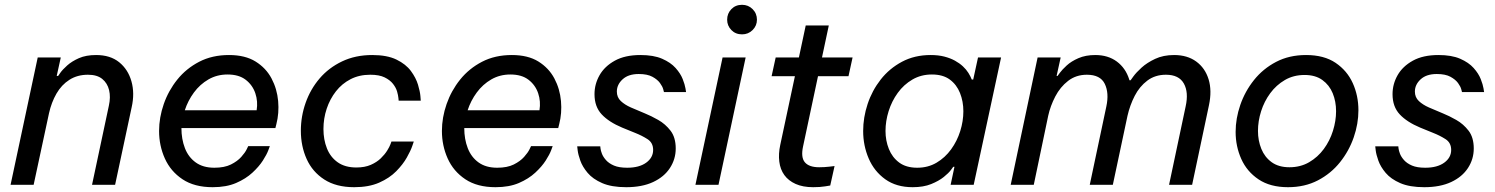

<svg xmlns="http://www.w3.org/2000/svg" viewBox="-20 -769 6221 799"><path d="M120 0H24L137 -530H233L216 -453H222Q222 -453 231 -466Q240 -479 259.5 -496.5Q279 -514 308.5 -527Q338 -540 380 -540Q439 -540 476 -510Q513 -480 527 -430.5Q541 -381 528 -323L459 0H363L433 -329Q441 -365 434 -394Q427 -423 405.5 -440.5Q384 -458 346 -458Q302 -458 269 -437Q236 -416 215 -379.5Q194 -343 184 -298Z M865 10Q789 10 739.5 -23Q690 -56 666 -109.5Q642 -163 642 -224Q642 -280 661.5 -336Q681 -392 718 -438Q755 -484 809 -512Q863 -540 933 -540Q1000 -540 1043.5 -513Q1087 -486 1110 -442.5Q1133 -399 1137.5 -348.5Q1142 -298 1130 -252L1126 -236H735Q735 -190 749.5 -152.5Q764 -115 794.5 -93Q825 -71 872 -71Q914 -71 941 -84.5Q968 -98 984 -116Q1000 -134 1006.5 -147.5Q1013 -161 1013 -161H1103Q1103 -161 1096.5 -143.5Q1090 -126 1074 -101Q1058 -76 1030.5 -50.5Q1003 -25 962.5 -7.5Q922 10 865 10ZM749 -310H1048Q1054 -347 1042.5 -381Q1031 -415 1002.5 -437Q974 -459 927 -459Q883 -459 847.5 -438.5Q812 -418 787 -384Q762 -350 749 -310Z M1454 10Q1379 10 1329.5 -22Q1280 -54 1256 -107.5Q1232 -161 1232 -225Q1232 -285 1252 -341.5Q1272 -398 1310 -442.5Q1348 -487 1403.5 -513.5Q1459 -540 1529 -540Q1591 -540 1630 -521Q1669 -502 1690 -473.5Q1711 -445 1719.5 -416.5Q1728 -388 1729.5 -369Q1731 -350 1731 -350H1639Q1639 -350 1638 -361Q1637 -372 1632.5 -388Q1628 -404 1615.5 -420Q1603 -436 1580.5 -447Q1558 -458 1521 -458Q1475 -458 1439 -439.5Q1403 -421 1378 -389Q1353 -357 1339.5 -316.5Q1326 -276 1326 -232Q1326 -188 1340.5 -151.5Q1355 -115 1385.5 -93.5Q1416 -72 1463 -72Q1498 -72 1523 -83Q1548 -94 1564.5 -110Q1581 -126 1591 -142Q1601 -158 1605 -169Q1609 -180 1609 -180H1702Q1702 -180 1695.5 -161Q1689 -142 1673 -113.5Q1657 -85 1629 -56.5Q1601 -28 1558 -9Q1515 10 1454 10Z M2042 10Q1966 10 1916.5 -23Q1867 -56 1843 -109.5Q1819 -163 1819 -224Q1819 -280 1838.5 -336Q1858 -392 1895 -438Q1932 -484 1986 -512Q2040 -540 2110 -540Q2177 -540 2220.5 -513Q2264 -486 2287 -442.5Q2310 -399 2314.5 -348.5Q2319 -298 2307 -252L2303 -236H1912Q1912 -190 1926.5 -152.5Q1941 -115 1971.5 -93Q2002 -71 2049 -71Q2091 -71 2118 -84.5Q2145 -98 2161 -116Q2177 -134 2183.5 -147.5Q2190 -161 2190 -161H2280Q2280 -161 2273.5 -143.5Q2267 -126 2251 -101Q2235 -76 2207.5 -50.5Q2180 -25 2139.5 -7.5Q2099 10 2042 10ZM1926 -310H2225Q2231 -347 2219.5 -381Q2208 -415 2179.5 -437Q2151 -459 2104 -459Q2060 -459 2024.5 -438.5Q1989 -418 1964 -384Q1939 -350 1926 -310Z M2586 10Q2525 10 2486 -7Q2447 -24 2425.5 -49.5Q2404 -75 2395 -100.5Q2386 -126 2384 -143Q2382 -160 2382 -160H2478Q2478 -160 2479 -151Q2480 -142 2485 -129Q2490 -116 2502 -102.5Q2514 -89 2535 -80Q2556 -71 2590 -71Q2640 -71 2669 -92Q2698 -113 2698 -145Q2698 -175 2674.5 -190Q2651 -205 2623 -216L2569 -238Q2514 -261 2484 -293Q2454 -325 2454 -377Q2454 -419 2475 -456Q2496 -493 2538.5 -516.5Q2581 -540 2645 -540Q2700 -540 2735.5 -524.5Q2771 -509 2791.5 -486Q2812 -463 2821 -440Q2830 -417 2832.5 -401.5Q2835 -386 2835 -386H2743Q2743 -386 2740 -397.5Q2737 -409 2726.5 -423.5Q2716 -438 2695 -449.5Q2674 -461 2638 -461Q2595 -461 2571 -439Q2547 -417 2547 -388Q2547 -364 2563.5 -348.5Q2580 -333 2605 -322L2664 -297Q2689 -287 2719 -270Q2749 -253 2770.5 -225Q2792 -197 2792 -151Q2792 -107 2768 -70Q2744 -33 2698 -11.5Q2652 10 2586 10Z M2970 0H2874L2987 -530H3083ZM3068 -626Q3041 -626 3023.5 -644Q3006 -662 3006 -687Q3006 -713 3023.5 -731Q3041 -749 3068 -749Q3094 -749 3112 -731Q3130 -713 3130 -687Q3130 -662 3112 -644Q3094 -626 3068 -626Z M3364 10Q3321 10 3291 -3.5Q3261 -17 3244 -40.5Q3227 -64 3223 -96.5Q3219 -129 3227 -166L3333 -663H3429L3322 -160Q3312 -114 3329.5 -93.5Q3347 -73 3389 -73Q3411 -73 3432 -75.5Q3453 -78 3453 -78L3435 3Q3435 3 3414 6.5Q3393 10 3364 10ZM3511 -452H3191L3208 -530H3528Z M3853 -540Q3885 -540 3910 -533.5Q3935 -527 3954 -516.5Q3973 -506 3987 -493Q4001 -480 4010 -465.5Q4019 -451 4024 -438H4030L4050 -530H4146L4032 0H3936L3952 -75H3947Q3947 -75 3937.5 -62Q3928 -49 3907.5 -32.5Q3887 -16 3855 -3Q3823 10 3778 10Q3710 10 3664 -23Q3618 -56 3595 -109.5Q3572 -163 3572 -224Q3572 -280 3590.5 -336Q3609 -392 3645 -438Q3681 -484 3733.5 -512Q3786 -540 3853 -540ZM3858 -459Q3813 -459 3777 -438Q3741 -417 3716 -382.5Q3691 -348 3678 -306.5Q3665 -265 3665 -224Q3665 -184 3679 -149Q3693 -114 3722 -92.5Q3751 -71 3797 -71Q3842 -71 3877.5 -92Q3913 -113 3938 -147.5Q3963 -182 3976 -223.5Q3989 -265 3989 -306Q3989 -347 3975 -382Q3961 -417 3932.5 -438Q3904 -459 3858 -459Z M4282 0H4186L4298 -530H4394L4377 -453H4381Q4381 -453 4390.5 -466Q4400 -479 4419 -496.5Q4438 -514 4468 -527Q4498 -540 4538 -540Q4591 -540 4627.5 -513Q4664 -486 4679 -439Q4694 -392 4681 -331L4611 0H4515L4584 -326Q4596 -382 4577.5 -420Q4559 -458 4503 -458Q4458 -458 4425 -432.5Q4392 -407 4371.5 -367.5Q4351 -328 4342 -287ZM4611 0H4515L4608 -435H4685Q4685 -435 4696.5 -451Q4708 -467 4730.5 -487.5Q4753 -508 4787 -524Q4821 -540 4866 -540Q4921 -540 4958 -513Q4995 -486 5009.5 -439Q5024 -392 5011 -331L4941 0H4845L4914 -326Q4927 -385 4906.5 -421.5Q4886 -458 4832 -458Q4787 -458 4754.5 -433.5Q4722 -409 4702 -370Q4682 -331 4672 -287Z M5340 10Q5266 10 5217.5 -22.5Q5169 -55 5145.5 -107.5Q5122 -160 5122 -220Q5122 -276 5141.5 -332.5Q5161 -389 5198.5 -436Q5236 -483 5290.5 -511.5Q5345 -540 5415 -540Q5490 -540 5538 -507.5Q5586 -475 5609.5 -423Q5633 -371 5633 -310Q5633 -254 5613.5 -197.5Q5594 -141 5556.5 -94Q5519 -47 5464.5 -18.5Q5410 10 5340 10ZM5346 -73Q5392 -73 5428 -94Q5464 -115 5489 -149Q5514 -183 5527 -224.5Q5540 -266 5540 -306Q5540 -347 5526 -381Q5512 -415 5483 -436Q5454 -457 5409 -457Q5363 -457 5327 -436Q5291 -415 5266 -381Q5241 -347 5228 -306Q5215 -265 5215 -224Q5215 -184 5229 -149.5Q5243 -115 5272 -94Q5301 -73 5346 -73Z M5907 10Q5846 10 5807 -7Q5768 -24 5746.5 -49.5Q5725 -75 5716 -100.5Q5707 -126 5705 -143Q5703 -160 5703 -160H5799Q5799 -160 5800 -151Q5801 -142 5806 -129Q5811 -116 5823 -102.5Q5835 -89 5856 -80Q5877 -71 5911 -71Q5961 -71 5990 -92Q6019 -113 6019 -145Q6019 -175 5995.5 -190Q5972 -205 5944 -216L5890 -238Q5835 -261 5805 -293Q5775 -325 5775 -377Q5775 -419 5796 -456Q5817 -493 5859.5 -516.5Q5902 -540 5966 -540Q6021 -540 6056.5 -524.5Q6092 -509 6112.5 -486Q6133 -463 6142 -440Q6151 -417 6153.5 -401.5Q6156 -386 6156 -386H6064Q6064 -386 6061 -397.5Q6058 -409 6047.5 -423.5Q6037 -438 6016 -449.5Q5995 -461 5959 -461Q5916 -461 5892 -439Q5868 -417 5868 -388Q5868 -364 5884.5 -348.5Q5901 -333 5926 -322L5985 -297Q6010 -287 6040 -270Q6070 -253 6091.5 -225Q6113 -197 6113 -151Q6113 -107 6089 -70Q6065 -33 6019 -11.5Q5973 10 5907 10Z"/></svg>

Font: Be Vietnam Pro Variable Thin
Style: Italic
Weight: 100
Italic angle: -12°
Designer: Lam Bao, Tony Le, Vietanh Nguyen
Foundry: Yellow Type Foundry
Version: Version 1.002